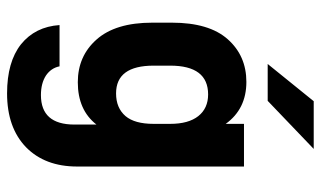

<svg xmlns="http://www.w3.org/2000/svg" viewBox="-206 -556 925 554"><g transform="rotate(90 257.0 -278.5)"><path d="M107.4 124Q56.6 83 51.8 12.7H170.9Q175.8 37.1 197.3 51.8Q219.7 66.4 253.9 66.4Q338.9 66.4 338.9 -30.3V-93.8Q296.9 -40 216.8 -40Q141.6 -40 93.8 -93.8Q44.9 -148.4 44.9 -254.9V-311.5Q44.9 -418.9 92.8 -472.7Q140.6 -526.4 215.8 -526.4Q293.9 -526.4 336.9 -466.8V-519.5H460V-38.1Q460 54.7 404.3 109.4Q347.7 164.1 249 164.1Q158.2 164.1 107.4 124ZM314.5 -177.7Q336.9 -204.1 336.9 -258.8V-306.6Q336.9 -359.4 314.5 -387.7Q292 -416 252 -416Q168.9 -416 168.9 -306.6V-258.8Q168.9 -150.4 249 -150.4Q291 -150.4 314.5 -177.7ZM271.5 -720.7H409.2L270.5 -587.9H164.1Z"/></g></svg>

Font: Dinish
Style: Bold
Weight: 700
Designer: Bert Driehuis
Foundry: Playbeing
Version: Version 3.006; git-39231f3c-release